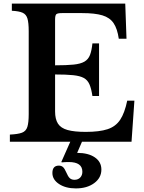

<svg xmlns="http://www.w3.org/2000/svg" viewBox="-20 -790 804 1070"><path d="M287 -680V-426Q351 -426 390 -430Q429 -434 450.5 -446.5Q472 -459 481.5 -483.5Q491 -508 495 -548H532V-255H495Q489 -296 478.5 -320Q468 -344 447 -355.5Q426 -367 388 -371Q350 -375 287 -375V-169Q287 -126 303 -101Q319 -76 356.5 -65.5Q394 -55 458 -55Q534 -55 579.5 -70Q625 -85 650 -123Q675 -161 689 -229H729L713 0H35V-40Q80 -42 102.5 -50.5Q125 -59 132.5 -83Q140 -107 140 -154V-616Q140 -663 133 -686.5Q126 -710 106 -719Q86 -728 46 -730V-770H678L685 -574H642Q634 -630 613 -661Q592 -692 550.5 -704.5Q509 -717 438 -717H325Q300 -717 293.5 -710.5Q287 -704 287 -680ZM442 -12 410 62Q472 62 508.5 87Q545 112 545 155Q545 201 505 230.5Q465 260 403 260Q346 260 309 235.5Q272 211 272 174Q272 133 308 133Q322 133 331 141Q340 149 349 170Q359 194 369 203Q379 212 395 212Q415 212 427 199.5Q439 187 439 167Q439 113 363 113Q342 113 324 115L322 112L377 -12Z"/></svg>

Font: Libre Baskerville
Style: Bold
Weight: 700
Designer: Pablo Impallari, Rodrigo Fuenzalida
Foundry: Pablo Impallari, Rodrigo Fuenzalida
Version: Version 1.051; ttfautohint (v1.8.4.7-5d5b)